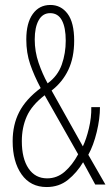

<svg xmlns="http://www.w3.org/2000/svg" viewBox="-20 -744 445 774"><path d="M183 -724Q226 -724 252.5 -688.5Q279 -653 279 -580Q279 -512 255.5 -462.5Q232 -413 188 -379L314 -154Q328 -183 338.5 -227Q349 -271 348 -312H383Q383 -266 370 -212Q357 -158 336 -120L405 0H364L315 -90Q290 -48 254 -19Q218 10 168 10Q103 10 67 -41Q31 -92 31 -175Q31 -241 57.5 -292.5Q84 -344 144 -389Q117 -440 101.5 -485.5Q86 -531 86 -585Q86 -651 112 -687.5Q138 -724 183 -724ZM182 -691Q152 -691 136 -662.5Q120 -634 120 -585Q120 -536 135.5 -491Q151 -446 172 -408Q213 -438 229 -483.5Q245 -529 245 -580Q245 -633 229.5 -662Q214 -691 182 -691ZM160 -360Q108 -320 88 -275Q68 -230 68 -175Q68 -105 95 -65Q122 -25 170 -25Q210 -25 241 -52Q272 -79 295 -122Z"/></svg>

Font: Noto Sans Arabic ExtCond ExtLt
Style: Regular
Weight: 200
Width: 2
Designer: Monotype Design Team, Nadine Chahine, Nizar Qandah and Khaled Hosny
Foundry: Monotype Imaging Inc.
Version: Version 2.012; ttfautohint (v1.8.4.7-5d5b)